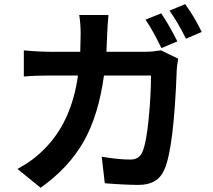

<svg xmlns="http://www.w3.org/2000/svg" viewBox="-20 -844 1017 917"><path d="M750 -780.3Q786.1 -727.5 827.1 -646.5L751 -614.3Q709 -701.2 674.8 -750ZM63.5 -37.1Q137.7 -77.1 189.5 -129.9Q321.3 -259.8 352.5 -483.4H221.7Q144.5 -483.4 93.8 -478.5V-603.5Q165 -596.7 221.7 -596.7H363.3Q365.2 -651.4 365.2 -682.6Q365.2 -731.4 358.4 -772.5H498Q493.2 -718.8 492.2 -685.5Q490.2 -627 488.3 -596.7H675.8Q708 -596.7 749 -603.5L831.1 -563.5Q824.2 -524.4 824.2 -511.7Q810.5 -137.7 765.6 -35.2Q734.4 39.1 642.6 39.1Q576.2 39.1 480.5 31.2L465.8 -95.7Q542 -82 603.5 -82Q643.6 -82 659.2 -116.2Q678.7 -159.2 689.9 -274.4Q701.2 -389.6 701.2 -483.4H476.6Q450.2 -291 378.4 -166Q306.6 -41 173.8 52.7ZM789.1 -793 864.3 -824.2Q908.2 -764.6 943.4 -691.4L868.2 -659.2Q825.2 -745.1 789.1 -793Z"/></svg>

Font: Min Sans Bold
Style: Regular
Weight: 700
Designer: Jinseong-Kim, NotoSansCJK, Nunito
Foundry: Jinseong-Kim
Version: Version 1.400;Glyphs 3.1.2 (3151)